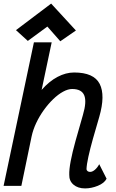

<svg xmlns="http://www.w3.org/2000/svg" viewBox="-29 -1036 649 1070"><path d="M524 -121 565 -40Q552 -15 516 -0.5Q480 14 445 14Q405 14 380.5 -7Q356 -28 357 -62Q356 -91 365 -138.5Q374 -186 392 -251Q410 -316 433 -395Q455 -469 440.5 -504.5Q426 -540 373 -540Q350 -540 322.5 -525Q295 -510 267.5 -483.5Q240 -457 215.5 -423Q191 -389 173 -351Q155 -313 147 -275L90 0H-9L160 -800H259L203 -535Q245 -583 291.5 -607.5Q338 -632 384 -632Q494 -632 526.5 -568.5Q559 -505 524 -384Q505 -320 489 -263Q473 -206 463.5 -162.5Q454 -119 453 -93Q454 -86 459.5 -82Q465 -78 473 -78Q486 -78 500 -90Q514 -102 524 -121ZM307 -806 235 -888 126 -808 60 -868 256 -1016 394 -866Z"/></svg>

Font: Victor Mono Thin
Style: Italic
Weight: 100
Italic angle: -12°
Monospace: yes
Designer: Rune Bjørnerås
Version: Version 1.561;gftools[0.9.30]